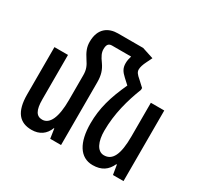

<svg xmlns="http://www.w3.org/2000/svg" viewBox="-160 -958 1210 1166"><g transform="rotate(30 445.0 -375.0)"><path d="M391 -440C391 -490 380 -522 357 -555C333 -588 323 -609 323 -633C323 -663 332 -678 357 -678H491C486 -662 482 -645 482 -627C482 -592 495 -573 522 -548L559 -514C506 -399 480 -309 480 -203C480 -71 528 10 617 10C680 10 717 -17 740 -67H744L755 0H829V-495H735V-259C735 -131 706 -76 647 -76C599 -76 575 -133 575 -206C575 -326 606 -436 644 -533V-545H645L605 -582C579 -604 570 -616 570 -634C570 -650 577 -671 588 -693L608 -734L528 -760H352C287 -760 228 -726 228 -630C228 -593 240 -565 265 -527C287 -495 296 -471 296 -435V-259C296 -141 267 -76 214 -76C174 -76 154 -106 154 -184V-495H59V-164C59 -40 106 10 189 10C244 10 283 -17 302 -67H305L315 0H391Z"/></g></svg>

Font: Noto Sans Armenian ExtraCondensed Medium
Style: Regular
Weight: 500
Width: 2
Designer: Monotype Design Team
Foundry: Monotype Imaging Inc.
Version: Version 2.008